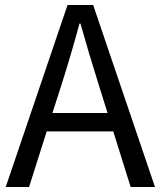

<svg xmlns="http://www.w3.org/2000/svg" viewBox="-20 -753 647 773"><path d="M191 -298H413L378 -410Q339 -533 304 -658H300Q266 -532 227 -410ZM506 0 436 -224H168L97 0H3L252 -733H355L604 0Z"/></svg>

Font: Noto Sans CJK KR Regular (TTF)
Style: Regular
Weight: 400
Designer: Ryoko NISHIZUKA 西塚涼子 (kana & ideographs); Paul D. Hunt (Latin, Greek & Cyrillic); Wenlong ZHANG 张文龙 (bopomofo); Sandoll 
Foundry: Adobe Systems Incorporated
Version: Version 1.004;PS 1.004;hotconv 1.0.82;makeotf.lib2.5.63406